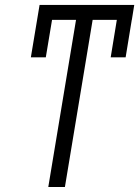

<svg xmlns="http://www.w3.org/2000/svg" viewBox="-20 -747 556 767"><path d="M138.1 -727.3H516.3L506.7 -667.6H506.4L481.9 -518.1H422.2L446.7 -667.6H350.1L239.3 0H172.9L283.7 -667.6H187.9L163 -518.1H103.3Z"/></svg>

Font: Inter P Light
Style: Italic
Weight: 300
Italic angle: 9.39999°
Designer: Rasmus Andersson
Foundry: rsms
Version: Version 3.018;git-588b23468